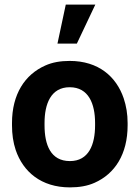

<svg xmlns="http://www.w3.org/2000/svg" viewBox="-20 -802 605 832"><path d="M32 -269V-259C32 -220 37 -185 48 -152C80 -58 158 10 283 10C323 10 359 4 390 -10C478 -49 533 -134 533 -259V-269C533 -308 527 -343 516 -376C484 -470 407 -538 282 -538C242 -538 207 -532 176 -518C88 -479 32 -394 32 -269ZM392 -269V-259C392 -176 365 -104 283 -104C199 -104 173 -175 173 -259V-269C173 -351 200 -424 282 -424C364 -424 392 -352 392 -269ZM265 -782 229 -613H313L393 -782Z"/></svg>

Font: Asimov
Style: Regular
Weight: 500
Designer: Google
Version: Version 2.000980; 2014